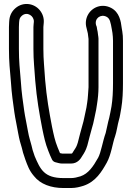

<svg xmlns="http://www.w3.org/2000/svg" viewBox="-20 -741 663 965"><path d="M90.6 -662.4C117.1 -684.8 152.4 -660.1 150.1 -631.1L149.1 -620.7C148.2 -613 148 -610.2 148 -605V-496C148 -432.8 153.1 -400.5 157.1 -335.2C164.9 -243.2 177.2 -173.8 192.5 -94.1C201.3 -51.9 207.6 -20.8 222.7 17.1C228.6 32.5 234.9 47.7 241.6 61.2C244.9 67.7 251.3 72.6 257.9 74.3C267.5 76.6 280.6 81 291 81H337C369.8 81 385.7 56.9 393.4 42.9C404.4 26.4 411.4 14.4 419 -10C426.6 -37.7 435.4 -75.8 441.8 -96.3C451.4 -125 457.5 -166.7 463.3 -189.9C463.4 -190.6 463.6 -191.7 463.7 -192.2L467.7 -218C472.2 -245.2 475 -276.3 475 -302V-547C475 -553.3 473.6 -558.6 472.8 -565.1L470.8 -581.1C470.3 -584.8 468.3 -592.4 468.1 -593.9C466.4 -609.4 464.3 -610.9 462.8 -614.9C453.7 -648.9 486.6 -671.9 515.4 -656.8C532.8 -647.8 535.6 -629.8 542.4 -591.7L545.2 -575.4C546.7 -561.9 548 -550 548 -536V-323C548 -282.8 546 -240.3 540.4 -206.5C535.8 -183.2 533.3 -166.5 528.9 -148.7C522.2 -126.4 515.6 -88.5 511.2 -72.8C495.8 -29.6 487.7 25.4 473.2 51.8C448 96.6 424.2 131.6 384.5 145.2C367.8 150.1 353.6 154 337 154H299C202.1 154 182.7 110.5 154.2 43.7C150.4 33.4 147 23 144.1 13.4L138.3 -10.1C131.8 -35.7 126.1 -49.5 120.7 -80.2C115.6 -111.5 105.6 -155.3 101.8 -183.5C95.7 -226 88 -278.5 84.9 -329.8C79.3 -399 75 -430.6 75 -496V-605C75 -610.7 75.3 -618.6 75.9 -627L76.9 -637.4C78.3 -648.3 82.2 -655.2 90.6 -662.4ZM58.4 -700.6C40.8 -685.7 29.9 -666 27.1 -642.6L26.1 -631C25.3 -620.7 25 -612.7 25 -605V-496C25 -428.5 29.6 -392.9 35.1 -326.2C38.2 -273.4 46.3 -218.4 52.2 -176.5C56.6 -144.7 66.6 -101.5 71.3 -71.8C77.2 -39.2 82.2 -22.3 89.9 2.7L95.9 26.6C99.7 39.6 103.3 50.2 107.6 61.8C118.2 89.9 126.5 115.9 150.7 143.9C182.7 184.7 236.6 204 299 204H337C362.2 204 382.5 198 399.5 192.8C461.6 172.2 491.7 120.9 516.8 76.2C539.2 35.6 545.8 -21.5 558.5 -56.5C565.8 -76.5 571.9 -118.4 576.9 -134.6C583.7 -156.6 585.2 -175.6 589.6 -197.5C596.3 -237.6 598 -280.7 598 -323V-536C598 -553.9 597.1 -569.5 594.6 -583.3L591.8 -599.6C587.7 -635.4 579.7 -679.7 538.6 -701.2C491 -726 441.2 -703.9 421.1 -665C411.3 -646.1 408.3 -623 415 -600C418 -589.6 418.5 -585.2 421.4 -573.4L423.2 -558.9C423.8 -554.1 424.3 -549.9 425 -545.2V-303C422.8 -275.9 422 -248.2 418.3 -226L414.5 -200.9C408 -174.2 401.6 -134 394.2 -111.7C386.5 -87 378.2 -50.7 371 -24C364.7 -4.1 362.3 -0.5 351.2 16.1C342.2 29.6 344.3 31 337 31H293C290.4 30.5 287.4 29.9 281.5 28.5C278.2 21.2 273.4 9.7 269.3 -1.1C255.8 -34.9 250.3 -61.9 241.5 -103.9C226.5 -182 214.4 -250.8 206.9 -338.8C203 -405.2 198 -436.3 198 -496V-605C198 -607 198.2 -609.7 198.9 -615.3L199.9 -626.9C201.8 -650.1 194.5 -672 179.8 -689.9C150.5 -725.4 96.4 -732.7 58.4 -700.6Z"/></svg>

Font: Smoothie
Style: Outline
Weight: 400
Foundry: Cannot Into Space Fonts
Version: Version 0.8